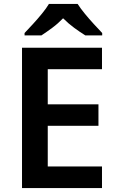

<svg xmlns="http://www.w3.org/2000/svg" viewBox="-20 -957 599 977"><path d="M499 0H92V-714H499V-605H223V-426H481V-317H223V-110H499ZM375 -937Q389 -915 411.5 -887.5Q434 -860 458 -834Q482 -808 500 -789V-777H414Q388 -793 358 -815Q328 -837 301 -864Q275 -837 246 -815.5Q217 -794 191 -777H105V-789Q124 -809 147.5 -834.5Q171 -860 193.5 -887.5Q216 -915 229 -937Z"/></svg>

Font: Noto Sans Sora Sompeng SemiBold
Style: Regular
Weight: 600
Version: Version 2.101